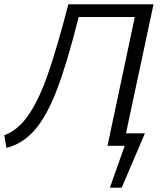

<svg xmlns="http://www.w3.org/2000/svg" viewBox="-23 -678 771 893"><path d="M295 -658H691L563 -58H651L543 195H488L557 0H477L604 -599H343Q290 -388 243 -264Q196 -140 140 -75Q84 -10 7 10L-3 -49Q60 -72 108.5 -141.5Q157 -211 199.5 -332.5Q242 -454 295 -658Z"/></svg>

Font: LXGW Bright GB
Style: Italic
Weight: 400
Italic angle: -12°
Designer: Christian Thalmann (Catharsis Fonts)
Foundry: LXGW / Christian Thalmann (Catharsis Fonts) / Fontworks Inc.
Version: Version 5.510